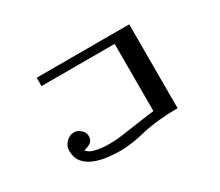

<svg xmlns="http://www.w3.org/2000/svg" viewBox="-105 -834 1210 1055"><g transform="rotate(-30 500.0 -306.0)"><path d="M788 -63Q727 -63 667.5 -57Q608 -51 548 -37Q511 -28 473 -22.5Q435 -17 397 -17Q362 -17 320 -22Q278 -27 240.5 -41.5Q203 -56 179 -84Q155 -112 155 -158Q155 -187 177 -210Q199 -233 228 -233Q250 -233 269.5 -215.5Q289 -198 289 -175Q289 -147 270 -135Q251 -123 228 -119Q241 -101 266.5 -93Q292 -85 320 -82.5Q348 -80 368 -80Q405 -80 441 -85Q477 -90 513 -95Q551 -101 589 -106Q627 -111 665 -116V-542H201V-595H788Z"/></g></svg>

Font: Kaisei Decol
Style: Bold
Weight: 700
Designer: Font-Kai, 金井和夫
Foundry: KAZUO KANAI
Version: Version 5.003